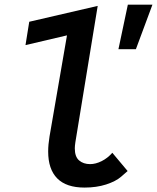

<svg xmlns="http://www.w3.org/2000/svg" viewBox="-20 -816 692 847"><path d="M192.5 -147.5Q192.5 -178 198.5 -214L275.5 -660L92.5 -617L109 -720L411 -790L312.5 -188.5Q310 -172 310 -161.5Q310 -124.5 329 -108.2Q348 -92 377.5 -92Q402 -92 428.5 -105.2Q455 -118.5 475.5 -142L543 -61.5Q539.5 -58.5 515.2 -37.2Q491 -16 448.2 -2.2Q405.5 11.5 353 11.5Q272.5 11.5 232.5 -29Q192.5 -69.5 192.5 -147.5ZM544 -795.5H652.5L579.5 -599H502.5Z"/></svg>

Font: JuliaMono SemiBoldItalic
Style: Regular
Weight: 600
Italic angle: -9°
Monospace: yes
Designer: cormullion
Foundry: corm
Version: Version 0.049; ttfautohint (v1.8.4)